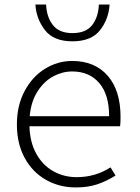

<svg xmlns="http://www.w3.org/2000/svg" viewBox="-20 -808 612 841"><path d="M54 -263Q54 -346 88 -409.5Q122 -473 177.5 -507Q233 -541 296 -541Q395 -541 451.5 -476.5Q508 -412 508 -296Q508 -268 506 -255H109Q111 -185 139 -134.5Q167 -84 213.5 -58Q260 -32 316 -32Q398 -32 464 -75L486 -39Q446 -14 405.5 -0.5Q365 13 311 13Q240 13 181 -20.5Q122 -54 88 -116.5Q54 -179 54 -263ZM135 -788H182Q184 -734 211.5 -698.5Q239 -663 297 -663Q357 -663 384 -698.5Q411 -734 413 -788H460Q456 -724 418 -675.5Q380 -627 297 -627Q215 -627 177 -676Q139 -725 135 -788ZM458 -299Q458 -394 414.5 -444.5Q371 -495 296 -495Q254 -495 214 -474Q174 -453 145 -408.5Q116 -364 110 -299Z"/></svg>

Font: Nebula Sans Light
Style: Regular
Weight: 300
Designer: Paul D. Hunt for Adobe (as Source Sans)
Foundry: Nebula Entertainment & Broadcasting LLC
Version: Version 1.010